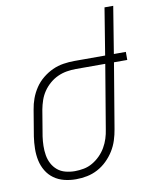

<svg xmlns="http://www.w3.org/2000/svg" viewBox="-84 -797 684 868"><g transform="rotate(-10 258.0 -363.5)"><path d="M195 8Q167 8 141 1.5Q115 -5 94 -20Q73 -35 59.5 -57.5Q46 -80 40.5 -106Q35 -132 35.5 -160Q36 -188 40 -215L60 -335Q64 -361 73 -385.5Q82 -410 97 -432.5Q112 -455 133.5 -472.5Q155 -490 179 -501Q203 -512 229 -516Q255 -520 280 -520H421L456 -735H496L461 -520H516V-483H455L405 -185Q401 -160 393 -135Q385 -110 371 -87.5Q357 -65 337.5 -46Q318 -27 294.5 -14.5Q271 -2 245.5 3Q220 8 195 8ZM196 -29Q216 -29 237 -33Q258 -37 277 -48Q296 -59 312 -75Q328 -91 339 -110Q350 -129 356.5 -149.5Q363 -170 366 -191L415 -483H280Q259 -483 238 -479.5Q217 -476 197 -467Q177 -458 159.5 -443Q142 -428 129.5 -409.5Q117 -391 110 -370.5Q103 -350 99 -329L79 -209Q76 -188 75.5 -166Q75 -144 78.5 -123Q82 -102 91.5 -84Q101 -66 116.5 -53Q132 -40 153 -34.5Q174 -29 196 -29Z"/></g></svg>

Font: Iosevka Term Curly XLt Obl
Style: Regular
Weight: 200
Italic angle: -9°
Designer: Belleve Invis
Foundry: Belleve Invis
Version: Version 32.3.0